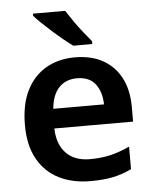

<svg xmlns="http://www.w3.org/2000/svg" viewBox="-54 -812 691 867"><g transform="rotate(-5 291.0 -378.0)"><path d="M299 -553Q373 -553 426 -523.5Q479 -494 507.5 -439Q536 -384 536 -307V-241H179Q181 -169 219.5 -129Q258 -89 327 -89Q379 -89 421 -99Q463 -109 508 -130V-28Q467 -8 424 1Q381 10 321 10Q241 10 179.5 -20.5Q118 -51 83 -113Q48 -175 48 -267Q48 -361 79.5 -424Q111 -487 167.5 -520Q224 -553 299 -553ZM300 -458Q250 -458 219 -426Q188 -394 182 -330H412Q411 -386 384 -422Q357 -458 300 -458ZM274 -766Q288 -744 307 -716.5Q326 -689 346.5 -663.5Q367 -638 383 -619V-606H297Q279 -619 255 -638.5Q231 -658 206.5 -680Q182 -702 161 -722Q140 -742 128 -756V-766Z"/></g></svg>

Font: Noto Sans Kawi SemiBold
Style: Regular
Weight: 600
Designer: Fadhl Haqq
Version: Version 1.000